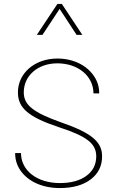

<svg xmlns="http://www.w3.org/2000/svg" viewBox="-20 -953 596 978"><path d="M57.1 -173.3C57.1 -138.7 66.9 -108.4 86.4 -81.5C125.5 -27.8 196.8 4.9 284.7 4.9C350.6 4.9 403.3 -9.8 441.9 -39.1C480.5 -68.4 500 -107.4 500 -156.7C500 -230.5 447.3 -275.4 293 -329.1C149.4 -379.9 101.1 -418 101.1 -482.4C101.1 -567.9 172.9 -630.4 272 -630.4C377.9 -630.4 456.1 -565.4 456.1 -477.1H485.4C485.4 -510.7 476.1 -541 457 -567.9C419.4 -621.6 352.5 -654.8 272 -654.8C157.7 -654.8 71.3 -581.1 71.3 -482.4C71.3 -401.9 126 -356 282.7 -304.2C423.8 -258.3 470.2 -220.7 470.2 -156.7C470.2 -115.2 453.6 -82 420.4 -57.6C386.7 -32.7 341.8 -20.5 284.7 -20.5C169.4 -20.5 86.9 -84 86.9 -173.3ZM294.9 -933.1H272.5L167.5 -775.4H196.3L283.7 -907.7L370.1 -775.4H399.4Z"/></svg>

Font: Estedad Thin
Style: Regular
Weight: 100
Designer: Amin Abedi
Version: Version 7.3